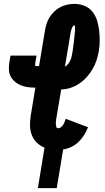

<svg xmlns="http://www.w3.org/2000/svg" viewBox="-20 -763 540 988"><path d="M175 205 209 -3Q187 -12 169.5 -29Q152 -46 143.5 -68.5Q135 -91 134.5 -116.5Q134 -142 138 -167L162 -312Q143 -312 124 -314.5Q105 -317 88.5 -323.5Q72 -330 58 -341.5Q44 -353 35.5 -368.5Q27 -384 26 -403Q25 -422 28 -441L34 -477H168L162 -441Q161 -439 161 -436.5Q161 -434 161 -431.5Q161 -429 160.5 -426Q160 -423 163 -423H181L211 -604Q214 -622 219.5 -640Q225 -658 235 -674Q245 -690 259 -703.5Q273 -717 290 -726Q307 -735 326 -739Q345 -743 363 -743Q390 -743 414.5 -733Q439 -723 455 -703.5Q471 -684 479 -659Q487 -634 490 -607Q493 -580 493 -553Q493 -526 488 -498Q484 -475 476.5 -452Q469 -429 456 -407Q443 -385 426 -366Q409 -347 388 -333Q367 -319 343 -311Q319 -303 296 -303H295L269 -149Q268 -143 267.5 -136Q267 -129 267.5 -122.5Q268 -116 270 -109.5Q272 -103 279 -103Q287 -103 294 -108.5Q301 -114 305.5 -121.5Q310 -129 313 -137Q316 -145 318 -152L433 -108Q425 -88 413 -68.5Q401 -49 384.5 -33Q368 -17 347 -7Q326 3 305 6L272 205ZM314 -420Q324 -425 331 -434.5Q338 -444 342.5 -454Q347 -464 349 -474.5Q351 -485 353 -495Q357 -520 360 -545.5Q363 -571 365 -596L366 -597Q366 -602 366 -606.5Q366 -611 366 -616Q366 -621 366 -626.5Q366 -632 361 -632Q357 -632 354.5 -627.5Q352 -623 350.5 -619Q349 -615 347.5 -611Q346 -607 345 -603Q344 -599 343 -594.5Q342 -590 342 -586Z"/></svg>

Font: Iosevka Curly Heavy
Style: Italic
Weight: 900
Italic angle: -9°
Monospace: yes
Designer: Belleve Invis
Foundry: Belleve Invis
Version: Version 22.1.2; ttfautohint (v1.8.4)